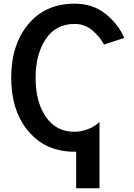

<svg xmlns="http://www.w3.org/2000/svg" viewBox="-20 -810 728 1045"><path d="M41 -386.7Q41 -567.4 134.3 -678.7Q227.5 -790 385.7 -790Q485.4 -790 554.7 -734.4Q624 -678.7 656.2 -603.5L545.9 -567.4Q522.5 -611.3 481.9 -645.5Q441.4 -679.7 385.7 -679.7Q283.2 -679.7 228.5 -596.7Q173.8 -513.7 173.8 -386.7Q173.8 -253.9 230 -173.3Q286.1 -92.8 384.8 -92.8Q422.9 -92.8 460.9 -107.9Q499 -123 521.5 -146.5V214.8H394.5V15.6Q372.1 16.6 342.8 13.7Q208 0 124.5 -107.9Q41 -215.8 41 -386.7Z"/></svg>

Font: Gothic A1
Style: Bold
Weight: 700
Version: Version 2.50